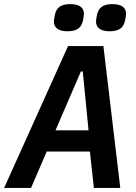

<svg xmlns="http://www.w3.org/2000/svg" viewBox="-48 -925 668 945"><path d="M544 0 460.9 -698.2H286.9L-27.7 0H104.8L181.8 -179H394.5L414.1 0ZM217.3 -818.9C217.3 -792.3 235.1 -771 284.1 -771C335.9 -771 353.3 -792.6 360.4 -824.6C363.6 -840.9 365.1 -850.1 365.1 -856.9C365.1 -884.2 347.3 -904.8 298.3 -904.8C246.4 -904.8 229 -883.5 221.9 -851.2C218.8 -834.9 217.3 -826 217.3 -818.9ZM225.1 -283.4 350.1 -573.2H359.4L387.8 -283.4ZM424.7 -818.9C424.7 -792.3 442.5 -771 491.5 -771C543.3 -771 560.7 -792.6 567.5 -824.6C571 -840.9 572.4 -850.1 572.4 -856.9C572.4 -884.2 554.7 -904.8 505.7 -904.8C453.8 -904.8 436.4 -883.5 429.3 -851.2C425.8 -834.9 424.7 -826 424.7 -818.9Z"/></svg>

Font: Margiela Mono Italic SmBold It
Style: Regular
Weight: 600
Designer: Mike Abbink, Paul van der Laan, Pieter van Rosmalen
Foundry: Bold Monday
Version: Version 2.003 2021